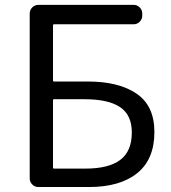

<svg xmlns="http://www.w3.org/2000/svg" viewBox="-20 -753 687 773"><path d="M134.8 0Q120.1 0 109.9 -10.3Q99.6 -20.5 99.6 -35.2V-698.2Q99.6 -712.9 109.9 -723.1Q120.1 -733.4 134.8 -733.4H518.6Q532.2 -733.4 542.5 -723.1Q552.7 -712.9 552.7 -698.2V-689.5Q552.7 -675.8 542.5 -665.5Q532.2 -655.3 518.6 -655.3H197.3Q193.4 -655.3 193.4 -650.4V-429.7Q193.4 -424.8 197.3 -424.8H334Q458 -424.8 529.8 -376Q601.6 -327.1 601.6 -221.7Q601.6 -111.3 532.2 -55.7Q462.9 0 337.9 0ZM193.4 -78.1Q193.4 -74.2 197.3 -74.2H323.2Q418 -74.2 464.4 -109.4Q510.7 -144.5 510.7 -219.7Q510.7 -290 463.4 -321.8Q416 -353.5 320.3 -353.5H197.3Q193.4 -353.5 193.4 -349.6Z"/></svg>

Font: Gen Jyuu GothicL Regular
Style: Regular
Weight: 400
Designer: [Source Han Sans]
Ryoko NISHIZUKA  (kana & ideographs); Paul D. Hunt (Latin, Greek & Cyrillic); Wenlong ZHANG  (bopomofo
Version: Version 1.002.20150607